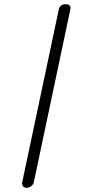

<svg xmlns="http://www.w3.org/2000/svg" viewBox="-20 -730 440 915"><path d="M293 -710Q316 -710 316 -691Q316 -687 315 -684L141 139Q139 148 129.5 156.5Q120 165 106 165Q96 165 90.5 158.5Q85 152 85 144Q85 141 86 138L260 -684Q265 -710 293 -710Z"/></svg>

Font: Agu Display Uzo
Style: Regular
Weight: 400
Designer: Oluwaseun Badejo
Version: Version 1.103